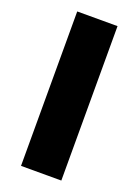

<svg xmlns="http://www.w3.org/2000/svg" viewBox="-136 -760 591 819"><g transform="rotate(20 159.5 -350.5)"><path d="M251 0H68V-701H251Z"/></g></svg>

Font: Argentum Novus
Style: Bold
Weight: 700
Designer: Julieta Ulanovsky (font) & Cristiano Sobral (main changes)
Foundry: Julieta Ulanovsky (font) & Cristiano Sobral (main changes)
Version: Version 3.00;November 27, 2020;FontCreator 13.0.0.2655 64-bi